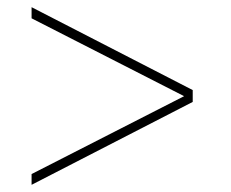

<svg xmlns="http://www.w3.org/2000/svg" viewBox="-20 -567 644 535"><path d="M68 -547 517 -316V-283L68 -52V-82L493 -299L68 -516Z"/></svg>

Font: Elaine Sans ExtraLight
Style: Regular
Weight: 275
Designer: Wei Huang
Foundry: Wei Huang
Version: Version 2.001;December 24, 2019;FontCreator 12.0.0.2547 64-b